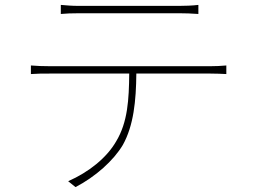

<svg xmlns="http://www.w3.org/2000/svg" viewBox="-20 -733 1040 783"><path d="M710 -679C733 -679 764 -678 789 -676V-713C765 -710 733 -709 710 -709H302C271 -709 253 -711 228 -713V-676C249 -678 272 -679 304 -679ZM184 -463C153 -463 131 -464 106 -466V-431C133 -433 153 -433 184 -433H507C506 -328 501 -235 454 -157C415 -89 342 -31 258 6L288 30C369 -12 443 -78 481 -142C525 -221 535 -322 536 -433H838C859 -433 884 -432 903 -431V-466C881 -464 859 -463 838 -463Z"/></svg>

Font: Source Han Sans CN ExtraLight
Style: Regular
Weight: 250
Designer: Ryoko NISHIZUKA (kana & ideographs); Paul D. Hunt (Latin, Greek & Cyrillic); Wenlong ZHANG (bopomofo); Sandoll Communica
Foundry: Adobe Systems Incorporated
Version: Version 1.004;PS 1.004;hotconv 16.6.51;makeotf.lib2.5.65220